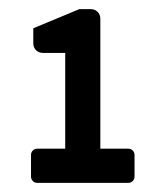

<svg xmlns="http://www.w3.org/2000/svg" viewBox="-20 -748 365 421"><path d="M48 -361V-408Q48 -414 52 -418Q56 -422 62 -422H123V-632H74Q65 -632 59 -638Q53 -644 53 -653V-686L154 -728H179Q188 -728 194 -722Q200 -716 200 -707V-422H261Q267 -422 271 -418Q275 -414 275 -408V-361Q275 -355 271 -351Q267 -347 261 -347H62Q56 -347 52 -351Q48 -355 48 -361Z"/></svg>

Font: Miriam Libre
Style: Bold
Weight: 700
Designer: Michal Sahar
Foundry: Hagilda
Version: Version 1.001